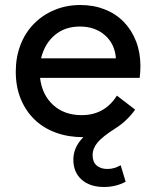

<svg xmlns="http://www.w3.org/2000/svg" viewBox="-20 -534 619 767"><path d="M273 104Q273 54 313 14Q253 14 203.5 -4Q154 -22 118.5 -56Q83 -90 63 -138.5Q43 -187 43 -248Q43 -306 62 -355Q81 -404 115.5 -439Q150 -474 197.5 -494Q245 -514 301 -514Q354 -514 398.5 -496.5Q443 -479 474.5 -446.5Q506 -414 523.5 -369Q541 -324 541 -270Q541 -249 538 -223H140Q148 -155 192.5 -114.5Q237 -74 306 -74Q398 -74 447 -152L520 -96Q486 -49 439 -20Q389 12 369.5 35.5Q350 59 350 86Q350 113 366 127Q382 141 409 141Q424 141 437 137Q450 133 462 126L482 192Q442 213 396 213Q339 213 306 183.5Q273 154 273 104ZM299 -428Q239 -428 198.5 -393.5Q158 -359 144 -301H443Q439 -358 399.5 -393Q360 -428 299 -428Z"/></svg>

Font: NT Somic Medium
Style: Regular
Weight: 500
Designer: Ravid Balaliev — lead type designer, mastering
Michael Voronin — secret advisor, marketing
Ivan Kovalenko — best boy
Foundry: NT Type
Version: Version 0.7